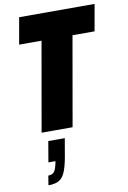

<svg xmlns="http://www.w3.org/2000/svg" viewBox="-106 -750 749 1123"><g transform="rotate(-10 269.0 -189.0)"><path d="M102 0 195 -530H62L90 -688H538L510 -530H379L286 0ZM88 310 97 254Q122 254 133.5 238Q145 222 153 178H111L132 55H230L211 165Q201 221 187 253Q173 285 150 297.5Q127 310 88 310Z"/></g></svg>

Font: Archivo ExtraCondensed Black
Style: Italic
Weight: 900
Width: 2
Italic angle: -10°
Designer: Hector Gatti
Foundry: Omnibus-Type
Version: Version 2.001